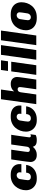

<svg xmlns="http://www.w3.org/2000/svg" viewBox="1553 -2313 770 3916"><g transform="rotate(-90 1938.0 -355.0)"><path d="M246 10Q178 10 126 -18.5Q74 -47 45 -97Q16 -147 16 -210Q16 -271 36.5 -326.5Q57 -382 95.5 -426Q134 -470 189 -495.5Q244 -521 313 -521H336Q405 -521 452.5 -497.5Q500 -474 525 -433Q550 -392 549 -338Q549 -330 549 -321.5Q549 -313 547 -304H378Q380 -313 381 -323Q382 -333 382 -342Q382 -368 365 -384Q348 -400 322 -400Q302 -400 285 -390.5Q268 -381 257 -365.5Q246 -350 243 -330Q234 -275 227.5 -232Q221 -189 221 -169Q221 -144 237.5 -127.5Q254 -111 286 -111Q309 -111 327.5 -119.5Q346 -128 359 -149Q372 -170 375 -207H533Q523 -138 486.5 -89.5Q450 -41 394 -15.5Q338 10 269 10Z M736 10Q664 10 628 -27Q592 -64 592 -119Q592 -138 599.5 -195Q607 -252 619 -335Q631 -418 645 -511H843Q831 -427 820.5 -355Q810 -283 803.5 -234.5Q797 -186 797 -171Q797 -152 809 -141.5Q821 -131 843 -131Q861 -131 873.5 -139Q886 -147 894 -161Q902 -175 904 -191L949 -511H1147Q1141 -473 1135.5 -436Q1130 -399 1125 -364Q1120 -329 1115.5 -297Q1111 -265 1107.5 -238Q1104 -211 1101 -190.5Q1098 -170 1096.5 -157Q1095 -144 1095 -140Q1095 -125 1103.5 -118Q1112 -111 1122 -111Q1131 -111 1139.5 -113.5Q1148 -116 1158 -120L1143 -13Q1127 -3 1102 3.5Q1077 10 1039 10Q972 10 941.5 -11.5Q911 -33 903 -71Q894 -60 873 -40.5Q852 -21 818 -5.5Q784 10 736 10Z M1441 10Q1373 10 1321 -18.5Q1269 -47 1240 -97Q1211 -147 1211 -210Q1211 -271 1231.5 -326.5Q1252 -382 1290.5 -426Q1329 -470 1384 -495.5Q1439 -521 1508 -521H1531Q1600 -521 1647.5 -497.5Q1695 -474 1720 -433Q1745 -392 1744 -338Q1744 -330 1744 -321.5Q1744 -313 1742 -304H1573Q1575 -313 1576 -323Q1577 -333 1577 -342Q1577 -368 1560 -384Q1543 -400 1517 -400Q1497 -400 1480 -390.5Q1463 -381 1452 -365.5Q1441 -350 1438 -330Q1429 -275 1422.5 -232Q1416 -189 1416 -169Q1416 -144 1432.5 -127.5Q1449 -111 1481 -111Q1504 -111 1522.5 -119.5Q1541 -128 1554 -149Q1567 -170 1570 -207H1728Q1718 -138 1681.5 -89.5Q1645 -41 1589 -15.5Q1533 10 1464 10Z M1772 0 1872 -720H2070L2032 -451Q2042 -465 2061 -481Q2080 -497 2110.5 -509Q2141 -521 2183 -521Q2254 -521 2290 -484Q2326 -447 2326 -392Q2326 -376 2321 -336Q2316 -296 2304.5 -216Q2293 -136 2273 0H2075Q2090 -104 2099 -167Q2108 -230 2112.5 -263.5Q2117 -297 2118.5 -312Q2120 -327 2120 -336Q2120 -356 2108.5 -368Q2097 -380 2075 -380Q2058 -380 2045 -372Q2032 -364 2024.5 -350.5Q2017 -337 2014 -320L1969 0Z M2369 0 2440 -511H2637L2565 0ZM2449 -577 2469 -720H2666L2646 -577Z M2678 0 2778 -720H2976L2875 0Z M2975 0 3075 -720H3273L3172 0Z M3528 10Q3447 10 3391.5 -18.5Q3336 -47 3307.5 -96.5Q3279 -146 3279 -210Q3279 -266 3297.5 -321Q3316 -376 3354 -421.5Q3392 -467 3450 -494Q3508 -521 3586 -521H3603Q3684 -521 3739 -492.5Q3794 -464 3822 -414.5Q3850 -365 3850 -301Q3850 -245 3831.5 -190Q3813 -135 3775 -89.5Q3737 -44 3679 -17Q3621 10 3543 10ZM3544 -111Q3565 -111 3581.5 -120.5Q3598 -130 3609 -146Q3620 -162 3623 -181Q3632 -237 3638.5 -280Q3645 -323 3645 -342Q3645 -368 3628 -384Q3611 -400 3585 -400Q3565 -400 3548 -390.5Q3531 -381 3520 -365.5Q3509 -350 3506 -330Q3497 -275 3490.5 -232Q3484 -189 3484 -169Q3484 -143 3501 -127Q3518 -111 3544 -111Z"/></g></svg>

Font: Chivo Medium Black
Style: Italic
Weight: 900
Italic angle: -8.05°
Version: Version 2.002